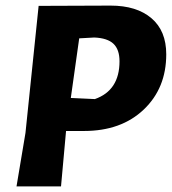

<svg xmlns="http://www.w3.org/2000/svg" viewBox="-20 -666 614 686"><path d="M375 -646Q468 -646 521 -601Q574 -556 574 -472Q574 -351 493.5 -274.5Q413 -198 280 -198H216L198 0H39L71 -191L118 -645H119ZM317 -532 263 -529 233 -316 319 -312Q407 -343 407 -447Q407 -489 385.5 -509.5Q364 -530 317 -532Z"/></svg>

Font: Alegreya Sans ExtraBold
Style: Italic
Weight: 800
Italic angle: -7°
Designer: Juan Pablo del Peral
Foundry: Huerta Tipografica
Version: Version 2.007